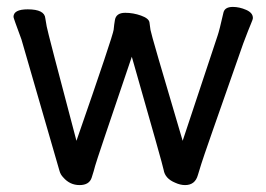

<svg xmlns="http://www.w3.org/2000/svg" viewBox="-20 -511 770 555"><path d="M515 24Q501 24 486 17Q457 5 453 -20Q452 -29 361 -347Q258 -44 255 -31.5Q252 -19 245 2.5Q238 24 210 24Q182 24 163 2Q155 -6 152 -17L42 -397Q19 -459 19 -462Q19 -484 60 -484Q109 -484 111 -458Q113 -448 115 -434.5Q117 -421 201 -104Q307 -409 308.5 -425Q310 -441 312 -452Q315 -474 342 -474Q365 -474 387.5 -466Q410 -458 412 -446.5Q414 -435 415 -424.5Q416 -414 508 -104L609 -408Q614 -422 626 -475Q630 -491 653 -491Q672 -491 691.5 -482.5Q711 -474 711 -459Q711 -455 705.5 -442.5Q700 -430 683 -385Q567 -55 562 -37.5Q557 -20 552 -5Q544 24 515 24Z"/></svg>

Font: LXGW WenKai TC
Style: Bold
Weight: 700
Designer: LXGW / Fontworks Inc.
Foundry: LXGW / Fontworks Inc.
Version: Version 1.330;April 28, 2024